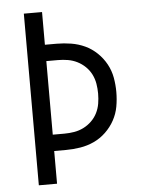

<svg xmlns="http://www.w3.org/2000/svg" viewBox="-53 -777 605 819"><g transform="rotate(-5 250.0 -367.5)"><path d="M80 0V-735H158V-595H208Q239 -595 270 -590Q301 -585 329 -572Q357 -559 380 -537Q403 -515 418 -487.5Q433 -460 438.5 -429.5Q444 -399 444 -368Q444 -336 438.5 -305.5Q433 -275 418 -247.5Q403 -220 380 -198Q357 -176 329 -163Q301 -150 270 -145Q239 -140 208 -140H158V0ZM158 -210H208Q229 -210 250 -213.5Q271 -217 290 -226.5Q309 -236 324.5 -251Q340 -266 349.5 -285Q359 -304 362.5 -325Q366 -346 366 -368Q366 -389 362.5 -410Q359 -431 349.5 -450Q340 -469 324.5 -484Q309 -499 290 -508.5Q271 -518 250 -521.5Q229 -525 208 -525H158Z"/></g></svg>

Font: Huly
Style: Regular
Weight: 400
Designer: Belleve Invis
Foundry: Belleve Invis
Version: Version 33.2.5; ttfautohint (v1.8.4)